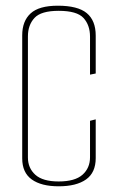

<svg xmlns="http://www.w3.org/2000/svg" viewBox="-20 -648 409 674"><path d="M186 6Q125 6 91.5 -18Q58 -42 58 -92V-524Q58 -574 87.5 -601Q117 -628 183 -628Q253 -628 284.5 -602Q316 -576 316 -523V-390L296 -386V-519Q296 -560 273 -585Q250 -610 186 -610Q124 -610 101 -585Q78 -560 78 -520V-95Q78 -58 104 -34.5Q130 -11 186 -11Q243 -11 269.5 -34.5Q296 -58 296 -96V-224L316 -229V-93Q316 -42 282 -18Q248 6 186 6Z"/></svg>

Font: Smooch Sans Thin
Style: Regular
Weight: 100
Designer: Robert E. Leuschke
Foundry: Robert E. Leuschke
Version: Version 1.010